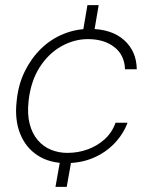

<svg xmlns="http://www.w3.org/2000/svg" viewBox="-20 -626 584 751"><path d="M197 105 219 -19H263L241 105ZM301 -483 322 -606H366L345 -483ZM238 12Q174 12 127.5 -18Q81 -48 59 -102.5Q37 -157 45 -229Q51 -294 76.5 -346Q102 -398 140.5 -435.5Q179 -473 228 -493Q277 -513 330 -513Q416 -513 465 -469.5Q514 -426 515 -355H469Q467 -411 427 -442Q387 -473 324 -473Q270 -473 220 -445Q170 -417 135.5 -363.5Q101 -310 92 -233Q86 -180 96 -141.5Q106 -103 128 -77.5Q150 -52 180 -40Q210 -28 243 -28Q285 -28 322.5 -41.5Q360 -55 389 -81Q418 -107 432 -146H479Q462 -101 427.5 -65Q393 -29 345 -8.5Q297 12 238 12Z"/></svg>

Font: DM Sans 17pt ExtraLight
Style: Italic
Weight: 250
Italic angle: -10°
Version: Version 4.004;gftools[0.9.30]